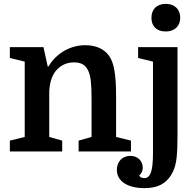

<svg xmlns="http://www.w3.org/2000/svg" viewBox="-20 -784 1014 994"><path d="M764 -692C764 -649 790 -621 838 -621C886 -621 913 -651 913 -692C913 -735 885 -764 838 -764C791 -764 764 -735 764 -692ZM31 -56V0H302V-56L235 -75V-312C238 -365 253 -404 280 -429C303 -450 330 -461 363 -461C398 -461 423 -450 438 -415C450 -388 454 -348 454 -268V-75L387 -56V0H658V-56L581 -75V-281C581 -396 571 -459 544 -496C517 -532 476 -550 421 -550C344 -550 271 -508 231 -440H227L205 -540H31V-484L108 -465V-75ZM695 -540V-484L772 -465V9C772 106 757 138 728 138C723 138 704 138 701 123C713 115 719 98 719 85C719 50 694 23 655 23C610 23 585 56 585 95C585 156 643 190 728 190C800 190 848 164 877 101C894 65 899 14 899 -85V-540Z"/></svg>

Font: Domine
Style: Bold
Weight: 700
Designer: Pablo Impallari, Rodrigo Fuenzalida, Brenda Gallo
Foundry: Pablo Impallari, Rodrigo Fuenzalida, Brenda Gallo
Version: Version 2.000